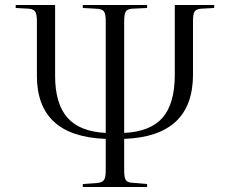

<svg xmlns="http://www.w3.org/2000/svg" viewBox="-20 -750 921 770"><path d="M312 0V-12L370 -16Q390 -18 397 -28Q404 -38 404 -67V-193Q128 -203 128 -446V-664Q128 -693 121.5 -703Q115 -713 97 -715L43 -718V-730H201V-446Q201 -334 250.5 -278Q300 -222 404 -217V-668Q404 -695 396.5 -704.5Q389 -714 367 -715L312 -718V-730H570V-718L508 -715Q490 -713 484 -703Q478 -693 478 -664V-217Q583 -222 632 -278Q681 -334 681 -451V-730H839V-718L785 -715Q766 -713 760 -703Q754 -693 754 -665V-451Q754 -203 478 -193V-66Q478 -38 484.5 -28Q491 -18 511 -17L570 -12V0Z"/></svg>

Font: Literata 72pt Light
Style: Regular
Weight: 300
Designer: Latin by Veronika Burian and Jose Scaglione. Greek by Irene Vlachou. Cyrillic by Vera Evstafieva.
Foundry: TypeTogether
Version: Version 3.002